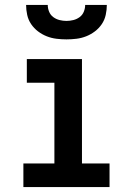

<svg xmlns="http://www.w3.org/2000/svg" viewBox="-20 -760 540 780"><path d="M75 0V-96H201V-424H89V-520H313V-96H425V0ZM250 -600Q230 -600 209.5 -602.5Q189 -605 170 -612.5Q151 -620 134.5 -632.5Q118 -645 106.5 -662Q95 -679 90.5 -699.5Q86 -720 86 -740H174Q174 -726 179.5 -712.5Q185 -699 196.5 -690.5Q208 -682 222 -678.5Q236 -675 250 -675Q264 -675 278 -678.5Q292 -682 303.5 -690.5Q315 -699 320.5 -712.5Q326 -726 326 -740H414Q414 -720 409.5 -699.5Q405 -679 393.5 -662Q382 -645 365.5 -632.5Q349 -620 330 -612.5Q311 -605 290.5 -602.5Q270 -600 250 -600Z"/></svg>

Font: Iosevka SS04
Style: Bold
Weight: 700
Monospace: yes
Designer: Belleve Invis
Foundry: Belleve Invis
Version: Version 19.0.0; ttfautohint (v1.8.4)